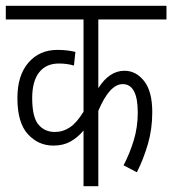

<svg xmlns="http://www.w3.org/2000/svg" viewBox="-20 -642 594 662"><path d="M554 -575H319V-338Q357 -398 409 -398Q449 -398 477 -362.5Q505 -327 505 -255Q505 -197 490 -145.5Q475 -94 452 -48L406 -72Q427 -112 441 -157.5Q455 -203 455 -254Q455 -352 403 -352Q358 -352 319 -260V0H268V-192Q248 -168 223 -154Q198 -140 164 -140Q112 -140 76 -179.5Q40 -219 40 -304Q40 -382 78 -426Q116 -470 178 -470Q197 -470 212.5 -468Q228 -466 240 -463L235 -416Q211 -423 183 -423Q139 -423 115 -392.5Q91 -362 91 -304Q91 -238 112.5 -212.5Q134 -187 169 -187Q197 -187 221 -203Q245 -219 268 -257V-575H0V-622H554Z"/></svg>

Font: Noto Sans ExtraCondensed Light
Style: Italic
Weight: 300
Width: 2
Italic angle: -12°
Designer: Monotype Design Team
Foundry: Monotype Imaging Inc.
Version: Version 2.013; ttfautohint (v1.8.4.7-5d5b)